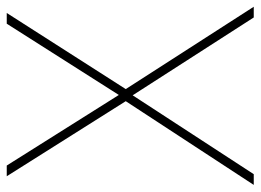

<svg xmlns="http://www.w3.org/2000/svg" viewBox="-122 -634 754 555"><g transform="rotate(-90 254.5 -357.0)"><path d="M512 0 274 -370 494 -714H463L257 -390L53 -714H22L239 -370L-3 0H28L256 -350L481 0Z"/></g></svg>

Font: Noto Sans Devanagari UI Thin
Style: Regular
Weight: 100
Designer: Jelle Bosma - Monotype Design Team
Foundry: Monotype Imaging Inc.
Version: Version 2.004